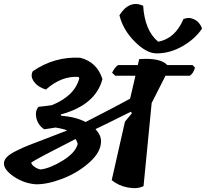

<svg xmlns="http://www.w3.org/2000/svg" viewBox="-28 -952 1042 971"><path d="M764 -682Q713 -682 653.5 -741.5Q594 -801 576 -875Q626 -954 696 -923Q704 -797 772 -741Q858 -757 900 -856Q929 -867 955.5 -853.5Q982 -840 994 -808Q960 -756 896 -719Q832 -682 764 -682ZM311 -292Q300 -299 253 -307Q226 -302 196 -298Q164 -319 156 -355Q148 -391 167 -412Q192 -414 234 -420Q350 -467 373 -556L369 -563Q283 -569 204 -499Q163 -512 143.5 -539.5Q124 -567 138 -592Q248 -667 378 -660Q463 -638 490 -552Q456 -421 279 -373L281 -367Q355 -361 405 -335Q569 -419 630 -453L657 -569H555L539 -584Q551 -610 569 -623H669L676 -653Q783 -661 818 -623H946L958 -610Q951 -582 932 -569H809L739 -431L698 -11Q668 5 620 -3.5Q572 -12 537 -41L604 -337L639 -379L634 -387Q516 -328 455 -299Q483 -269 483 -238Q483 -183 424 -130.5Q365 -78 288.5 -48.5Q212 -19 152 -20Q92 -25 42 -59Q-8 -93 -8 -125Q-8 -142 6 -157Q20 -172 54 -189Q88 -206 118.5 -218Q149 -230 210 -253Q271 -276 311 -292ZM178 -95Q226 -101 289.5 -140Q353 -179 365 -224Q362 -238 354 -249Q163 -152 130 -130Q131 -119 147 -108Q163 -97 178 -95Z"/></svg>

Font: Tillana SemiBold
Style: Regular
Weight: 600
Designer: Lipi Raval (Devanagari, Latin), Jonny Pinhorn (Latin)
Foundry: Indian Type Foundry
Version: Version 2.003;PS 1.0;hotconv 1.0.79;makeotf.lib2.5.61930; tt